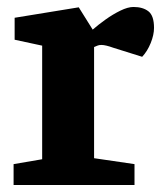

<svg xmlns="http://www.w3.org/2000/svg" viewBox="-20 -531 462 551"><path d="M19 0V-60L101 -74V-400L22 -417V-480L206 -510L246 -446Q262 -460 283 -475Q304 -490 325.5 -500.5Q347 -511 363 -511Q390 -511 406 -498.5Q422 -486 422 -451Q422 -431 412.5 -407.5Q403 -384 388 -368L305 -394Q294 -398 285.5 -400Q277 -402 271 -402Q264 -402 259.5 -400Q255 -398 250 -396V-77L366 -60V0Z"/></svg>

Font: Faustina ExtraBold
Style: Regular
Weight: 800
Designer: Alfonso Garcia
Foundry: http://www.omnibus-type.com
Version: Version 1.200